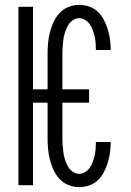

<svg xmlns="http://www.w3.org/2000/svg" viewBox="-20 -763 540 791"><path d="M306 8Q284 8 262.5 -0.5Q241 -9 225.5 -25.5Q210 -42 200.5 -63Q191 -84 185.5 -105.5Q180 -127 178 -149.5Q176 -172 176 -195V-340H116V0H56V-735H116V-395H176V-540Q176 -563 178 -585.5Q180 -608 185.5 -629.5Q191 -651 200.5 -672Q210 -693 225.5 -709.5Q241 -726 262.5 -734.5Q284 -743 306 -743Q327 -743 347.5 -736Q368 -729 383 -714.5Q398 -700 408 -681Q418 -662 424 -642Q430 -622 433 -601Q436 -580 436 -559V-557H375V-558Q375 -572 374 -585.5Q373 -599 370 -612Q367 -625 362.5 -638Q358 -651 350.5 -662Q343 -673 331.5 -680.5Q320 -688 306 -688Q291 -688 278.5 -678.5Q266 -669 259 -656Q252 -643 247.5 -628.5Q243 -614 241 -599.5Q239 -585 238 -570Q237 -555 237 -540V-395H347V-340H237V-195Q237 -180 238 -165Q239 -150 241 -135.5Q243 -121 247.5 -106.5Q252 -92 259 -79Q266 -66 278.5 -56.5Q291 -47 306 -47Q320 -47 331.5 -54.5Q343 -62 350.5 -73Q358 -84 362.5 -97Q367 -110 370 -123Q373 -136 374 -149.5Q375 -163 375 -177V-178H436V-176Q436 -155 433 -134Q430 -113 424 -93Q418 -73 408 -54Q398 -35 383 -20.5Q368 -6 347.5 1Q327 8 306 8Z"/></svg>

Font: Iosevka SS18 Light
Style: Regular
Weight: 300
Monospace: yes
Designer: Belleve Invis
Foundry: Belleve Invis
Version: Version 25.1.1; ttfautohint (v1.8.4)